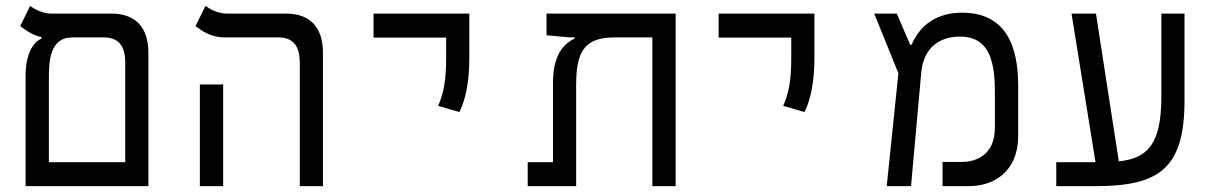

<svg xmlns="http://www.w3.org/2000/svg" viewBox="-20 -632 4142 652"><path d="M66.9 0H483.9V-452.1C483.9 -539.1 440.4 -585.9 357.9 -585.9H153.8C125 -585.9 96.7 -601.1 82 -611.8L48.8 -543.5C66.9 -529.3 92.3 -511.2 120.6 -506.3V-501C89.8 -486.8 66.9 -443.8 66.9 -376ZM225.1 -504.9H332.5C381.3 -504.9 405.3 -477.5 405.3 -418.9V-81.1H146V-366.7C146 -419.9 147.9 -504.9 225.1 -504.9Z M998 0H1076.7V-452.1C1076.7 -539.1 1033.7 -585.9 950.7 -585.9H749.5C720.2 -585.9 692.4 -601.1 677.7 -611.8L644 -543.5C668 -524.9 698.7 -504.9 743.2 -504.9H925.3C974.1 -504.9 998 -477.5 998 -418.9ZM658.7 0H737.8V-345.2H658.7Z M1540 -251.5C1562.5 -295.9 1573.7 -359.4 1573.7 -435.1V-585.9H1248.5V-504.4H1495.1V-435.1C1495.1 -359.4 1486.8 -315.9 1467.8 -272.5Z M2274.4 0V-585.9H1835.9V-512.2L1916.5 -504.9H1932.1V-501.5C1891.1 -482.4 1857.9 -441.4 1857.9 -352.1V-81.1H1772V0H1936.5V-342.8C1936.5 -451.2 1960.9 -504.9 2065.4 -504.9H2195.3V0Z M2711.9 -251.5C2734.4 -295.9 2745.6 -359.4 2745.6 -435.1V-585.9H2420.4V-504.4H2667V-435.1C2667 -359.4 2658.7 -315.9 2639.6 -272.5Z M2991.2 0H3073.7L3108.4 -385.7C3115.7 -465.3 3165.5 -507.8 3240.2 -507.8C3334 -507.8 3358.4 -433.1 3358.4 -321.8V-198.2C3358.4 -108.4 3298.8 -82 3244.1 -82H3180.7V0H3271C3356.4 0 3437.5 -50.8 3437.5 -169.9V-341.8C3437.5 -477.5 3394.5 -588.9 3247.1 -588.9C3142.6 -588.9 3095.7 -527.8 3075.7 -480H3070.8L3025.4 -585.9H2948.7L3030.8 -383.3Z M3566.9 0H3702.6C3919.4 0 4002.4 -63 4002.4 -291.5V-585.9H3923.8V-303.7C3923.8 -140.6 3876 -94.7 3779.3 -84L3701.7 -585.9H3618.7L3700.2 -81.1H3566.9Z"/></svg>

Font: Cascadia Code SemiLight
Style: Regular
Weight: 350
Monospace: yes
Designer: Aaron Bell
Foundry: Saja Typeworks
Version: Version 2404.023